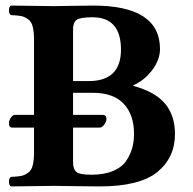

<svg xmlns="http://www.w3.org/2000/svg" viewBox="-20 -667 694 689"><path d="M242.2 -562V-376H297.9Q414.1 -376 414.1 -488.8Q414.1 -605 312 -605Q267.1 -605 254.6 -595.5Q242.2 -585.9 242.2 -562ZM172.9 -645Q187 -645 237.5 -646Q288.1 -647 314.9 -647Q553.7 -647 554.2 -491.2Q554.2 -453.1 526.6 -416Q499 -378.9 458 -360.8V-358.9Q536.1 -337.9 572 -295.4Q607.9 -252.9 607.9 -186Q607.9 -101.1 544.4 -49.6Q481 2 336.9 2Q303.7 2 246.8 1Q189.9 0 172.9 0L19 2Q12.2 -2 12.2 -14.9Q12.2 -27.8 19 -32.2Q43.9 -33.2 55.9 -35.6Q67.9 -38.1 80.3 -46.6Q92.8 -55.2 97.4 -73.5Q102.1 -91.8 102.1 -122.1V-209H24.9Q11.7 -209 12.2 -225.1Q12.2 -234.9 19 -244.9Q25.9 -254.9 35.2 -254.9H102.1V-522.9Q102.1 -552.7 97.4 -571.3Q92.8 -589.8 80.3 -598.4Q67.9 -606.9 55.9 -609.4Q43.9 -611.8 19 -612.8Q12.2 -617.7 12.2 -630.4Q12.2 -643.1 19 -647Q132.8 -645 172.9 -645ZM242.2 -209V-84Q242.2 -60.1 254.2 -50Q266.1 -40 308.1 -40Q355 -40 387 -54Q418.9 -67.9 434.1 -91.6Q449.2 -115.2 455.1 -138.2Q460.9 -161.1 460.9 -187Q460.9 -254.9 424.1 -294.4Q387.2 -334 313 -334H242.2V-254.9H347.2Q362.3 -254.9 361.8 -240.2Q361.8 -230.5 354 -219.7Q346.2 -209 336.9 -209Z"/></svg>

Font: Linux Libertine
Style: Bold
Weight: 700
Designer: Philipp H. Poll
Foundry: Philipp H. Poll
Version: Version 5.0.3